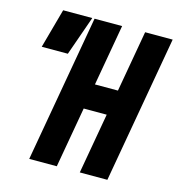

<svg xmlns="http://www.w3.org/2000/svg" viewBox="-104 -784 811 874"><g transform="rotate(15 301.5 -346.5)"><path d="M350.6 0H480.5L602.5 -693.4H472.7L421.9 -404.8H313.5L364.3 -693.4H234.4L112.3 0H242.2L292.5 -285.6H400.9ZM35.2 -507.8H158.2L223.6 -693.4H86.4Z"/></g></svg>

Font: Cascadia Mono PL
Style: Bold Italic
Weight: 700
Italic angle: -10°
Monospace: yes
Designer: Aaron Bell
Foundry: Saja Typeworks
Version: Version 2404.023